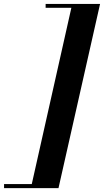

<svg xmlns="http://www.w3.org/2000/svg" viewBox="-116 -800 525 970"><path d="M-95.5 150.5V130H44.5L244.5 -760.5H114.5V-780H389.5L179.5 150.5Z"/></svg>

Font: Bodoni Moda
Style: Bold Italic
Weight: 700
Italic angle: -13°
Version: Version 2.004